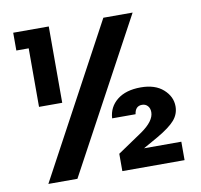

<svg xmlns="http://www.w3.org/2000/svg" viewBox="-79 -788 914 872"><g transform="rotate(-10 378.5 -351.5)"><path d="M75 0 452 -700H587L209 0ZM94 -352V-622H37V-704H201V-352ZM412 -243Q415 -295 455 -327Q495 -359 564 -359Q630 -359 667.5 -325.5Q705 -292 705 -247Q705 -211 681 -183.5Q657 -156 600 -123L531 -84H703V1H416V-79L530 -156Q592 -199 592 -240Q592 -258 582 -269Q572 -280 556 -280Q525 -280 520 -243Z"/></g></svg>

Font: SVN-Poppins SemiBold
Style: Regular
Weight: 600
Designer: Ninad Kale (Devanagari), Jonny Pinhorn (Latin)
Foundry: Indian Type Foundry
Version: Version 3.002 2017